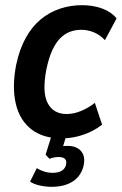

<svg xmlns="http://www.w3.org/2000/svg" viewBox="-20 -524 470 741"><path d="M217 10Q146 10 101 -25Q56 -60 41 -123.5Q26 -187 42 -272Q55 -334 79.5 -378Q104 -422 137.5 -449.5Q171 -477 211.5 -490.5Q252 -504 296 -504Q341 -504 376 -490.5Q411 -477 430 -453L385 -369Q368 -388 344 -398.5Q320 -409 294 -409Q271 -409 250.5 -401.5Q230 -394 212.5 -376.5Q195 -359 181.5 -329.5Q168 -300 159 -256Q142 -168 164 -126Q186 -84 237 -84Q265 -84 293.5 -96Q322 -108 346 -127L374 -43Q354 -27 328.5 -15Q303 -3 275 3.5Q247 10 217 10ZM179 197Q157 197 134 192Q111 187 96 177L122 125Q135 133 150.5 138Q166 143 184 143Q206 143 219 134.5Q232 126 235 111Q238 96 230.5 89Q223 82 206 82Q199 82 189.5 83.5Q180 85 171 89L156 73L185 -20H242L218 58L193 48Q202 43 214.5 41Q227 39 241 39Q263 39 278.5 47.5Q294 56 301 72.5Q308 89 303 114Q294 154 262 175.5Q230 197 179 197Z"/></svg>

Font: Nunito Sans 10pt Condensed
Style: Bold Italic
Weight: 700
Width: 3
Italic angle: -9°
Designer: Vernon Adams
Foundry: Vernon Adams
Version: Version 3.101;gftools[0.9.27]